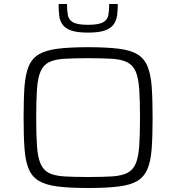

<svg xmlns="http://www.w3.org/2000/svg" viewBox="-20 -932 881 960"><path d="M421 8Q329 8 269 0.5Q209 -7 174.5 -27.5Q140 -48 123.5 -87.5Q107 -127 102.5 -189.5Q98 -252 98 -344Q98 -436 102.5 -498.5Q107 -561 123.5 -600.5Q140 -640 174.5 -660.5Q209 -681 269 -688.5Q329 -696 421 -696Q513 -696 573 -688.5Q633 -681 667 -660.5Q701 -640 717.5 -600.5Q734 -561 738.5 -498.5Q743 -436 743 -344Q743 -252 738.5 -189.5Q734 -127 717.5 -87.5Q701 -48 667 -27.5Q633 -7 573 0.5Q513 8 421 8ZM421 -47Q494 -47 541 -50Q588 -53 616.5 -67.5Q645 -82 658.5 -113.5Q672 -145 676 -200.5Q680 -256 680 -344Q680 -432 676 -487.5Q672 -543 658.5 -574.5Q645 -606 616.5 -620.5Q588 -635 541 -638Q494 -641 421 -641Q348 -641 300.5 -638Q253 -635 225 -621Q197 -607 183 -575Q169 -543 165 -487.5Q161 -432 161 -344Q161 -256 165 -200.5Q169 -145 183 -113Q197 -81 225 -67Q253 -53 300.5 -50Q348 -47 421 -47ZM420 -769Q366 -769 336 -779.5Q306 -790 292.5 -809.5Q279 -829 276 -855Q273 -881 273 -912H315Q315 -879 319.5 -855.5Q324 -832 346 -820Q368 -808 420 -808Q472 -808 494.5 -820Q517 -832 521.5 -855.5Q526 -879 526 -912H569Q569 -881 565.5 -855Q562 -829 548 -809.5Q534 -790 504 -779.5Q474 -769 420 -769Z"/></svg>

Font: Saira Expanded Light
Style: Regular
Weight: 300
Width: 7
Designer: Hector Gatti with collaboration of the Omnibus-Type team
Foundry: Omnibus-Type
Version: Version 1.101